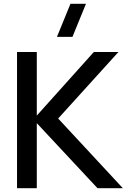

<svg xmlns="http://www.w3.org/2000/svg" viewBox="-20 -995 670 1015"><path d="M363 -800H281L352.5 -975H434.5ZM70 0V-720H174.5V-384L476 -720H606L287.5 -368.5L629.5 0H495.5L174.5 -344V0Z"/></svg>

Font: Cns Manrope SemBd
Style: Regular
Weight: 600
Designer: Mikhail Sharanda
Foundry: Mikhail Sharanda
Version: Version 4.504